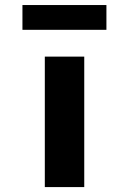

<svg xmlns="http://www.w3.org/2000/svg" viewBox="-20 -761 524 781"><path d="M162.3 0V-530.7H322.7V0ZM71.3 -639.7V-740.5H412.9V-639.7Z"/></svg>

Font: Lexend Peta
Style: Regular
Weight: 400
Designer: Bonnie Shaver-Troup, Thomas Jockin
Foundry: Lexend
Version: Version 1.007